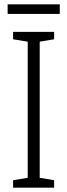

<svg xmlns="http://www.w3.org/2000/svg" viewBox="-20 -953 309 880"><path d="M254 -933H15V-889H254ZM228 -93V-127L162 -138V-762L228 -773V-807H40V-773L107 -762V-138L40 -127V-93Z"/></svg>

Font: Noto Sans Kannada UI Condensed Light
Style: Regular
Weight: 300
Width: 3
Designer: Jelle Bosma - Monotype Design Team
Foundry: Monotype Imaging Inc.
Version: Version 2.005